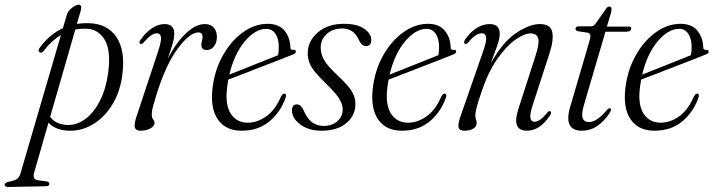

<svg xmlns="http://www.w3.org/2000/svg" viewBox="-124 -538 2981 802"><path d="M59 -326Q50 -314.5 41.5 -319.5Q32 -326.5 43 -340Q83 -394.5 138.5 -420L155.5 -477.5Q159.5 -492.5 176.8 -505.5Q194 -518.5 204 -518.5Q220 -518.5 213.5 -494L197 -438Q222.5 -442 250 -441Q324 -438.5 361.8 -384Q399.5 -329.5 387.5 -230.5Q379.5 -158.5 347 -104.2Q314.5 -50 267 -20.5Q219.5 9 167 8Q108.5 7 78.5 -25.5L18.5 183.5Q10.5 211.5 34.5 215L70 219.5Q82 221.5 82 229.5Q82 240 68 240L-88 243Q-104.5 243.5 -104.5 233.5Q-104.5 226 -89.5 221.5Q-64 217 -53.5 209.8Q-43 202.5 -38.5 186.5L130.5 -391.5Q90.5 -368 59 -326ZM158.5 -16Q197.5 -15 232.8 -41.2Q268 -67.5 293.2 -116.5Q318.5 -165.5 327.5 -232.5Q340.5 -326 313.8 -371Q287 -416 239 -418Q214 -419 190.5 -414.5L85.5 -50Q110 -17 158.5 -16Z M463 -355Q454 -357.5 462 -370.5Q483.5 -401.5 510 -419.5Q536.5 -437.5 563 -437.5Q604 -437.5 604 -396.5Q604 -380.5 597.8 -358Q591.5 -335.5 577 -293.5Q613.5 -363 654.2 -400.2Q695 -437.5 731.5 -437.5Q756.5 -437.5 769.5 -422.2Q782.5 -407 782 -381Q781 -357.5 769 -343.2Q757 -329 740.5 -329Q717 -329 717 -350Q717 -359 719.5 -366.8Q722 -374.5 722 -384Q722 -402.5 704 -402.5Q669.5 -402.5 619.8 -336.8Q570 -271 530 -144.5Q519.5 -110.5 514.8 -92.2Q510 -74 510 -60.5Q510 -45 515.8 -39Q521.5 -33 521.5 -24.5Q521.5 -11.5 504.5 -1.8Q487.5 8 463.5 8Q442 8 439 -7.5Q436 -23 448.5 -58.5L535.5 -320.5Q550.5 -365.5 548.5 -382.2Q546.5 -399 530.5 -399Q520.5 -399 507.5 -390.5Q494.5 -382 474.5 -359Q467.5 -352.5 463 -355Z M1069 -130Q1049 -71.5 1002.2 -31.8Q955.5 8 885 8Q818.5 8 786 -39Q753.5 -86 764 -172Q773 -246 807 -306.5Q841 -367 890.5 -402.8Q940 -438.5 994 -438.5Q1041 -438.5 1064.5 -409.8Q1088 -381 1089 -339.5Q1089.5 -328.5 1100.5 -330Q1109.5 -331 1111.5 -324.5Q1114 -316 1100 -310.5Q1083 -303.5 1048.8 -290.2Q1014.5 -277 973.2 -261Q932 -245 893.5 -230Q855 -215 829.5 -205.5Q827 -191 825 -176Q815 -102 839.5 -63.8Q864 -25.5 911.5 -25.5Q950.5 -25.5 988 -51.8Q1025.5 -78 1050.5 -136Q1058 -148 1064.5 -147Q1074 -146 1069 -130ZM988 -417.5Q943 -417.5 899 -365.8Q855 -314 834 -226.5Q862 -237.5 900.5 -252.8Q939 -268 976.2 -283Q1013.5 -298 1037.5 -307.5Q1040.5 -320.5 1040.5 -342Q1040.5 -375.5 1026.8 -396.5Q1013 -417.5 988 -417.5Z M1227.5 -12Q1264 -12 1285.8 -32.2Q1307.5 -52.5 1307.5 -81Q1307.5 -101.5 1293.8 -124.5Q1280 -147.5 1239 -187.5Q1208.5 -217 1191.5 -238Q1174.5 -259 1167.8 -277.8Q1161 -296.5 1161.5 -319Q1163 -368.5 1204.8 -403.5Q1246.5 -438.5 1312.5 -438.5Q1368 -438.5 1397.2 -418Q1426.5 -397.5 1427 -371.5Q1427 -345.5 1405 -345.5Q1395.5 -345.5 1388 -352Q1380.5 -358.5 1372.5 -376Q1351.5 -419 1306 -419Q1266 -419 1240.8 -396.2Q1215.5 -373.5 1215.5 -338.5Q1215.5 -315 1228.2 -290.2Q1241 -265.5 1286.5 -222.5Q1333 -179.5 1347.5 -153.2Q1362 -127 1360.5 -97.5Q1358 -51.5 1320 -21.8Q1282 8 1220 8Q1164.5 8 1130 -18.5Q1095.5 -45 1095.5 -76Q1095.5 -102 1116.5 -102Q1134.5 -102 1147 -71Q1161.5 -39 1182 -25.5Q1202.5 -12 1227.5 -12Z M1738.5 -130Q1718.5 -71.5 1671.8 -31.8Q1625 8 1554.5 8Q1488 8 1455.5 -39Q1423 -86 1433.5 -172Q1442.5 -246 1476.5 -306.5Q1510.5 -367 1560 -402.8Q1609.5 -438.5 1663.5 -438.5Q1710.5 -438.5 1734 -409.8Q1757.5 -381 1758.5 -339.5Q1759 -328.5 1770 -330Q1779 -331 1781 -324.5Q1783.5 -316 1769.5 -310.5Q1752.5 -303.5 1718.2 -290.2Q1684 -277 1642.8 -261Q1601.5 -245 1563 -230Q1524.5 -215 1499 -205.5Q1496.5 -191 1494.5 -176Q1484.5 -102 1509 -63.8Q1533.5 -25.5 1581 -25.5Q1620 -25.5 1657.5 -51.8Q1695 -78 1720 -136Q1727.5 -148 1734 -147Q1743.5 -146 1738.5 -130ZM1657.5 -417.5Q1612.5 -417.5 1568.5 -365.8Q1524.5 -314 1503.5 -226.5Q1531.5 -237.5 1570 -252.8Q1608.5 -268 1645.8 -283Q1683 -298 1707 -307.5Q1710 -320.5 1710 -342Q1710 -375.5 1696.2 -396.5Q1682.5 -417.5 1657.5 -417.5Z M1818.5 -355Q1814.5 -356 1814.5 -361.2Q1814.5 -366.5 1818.5 -372.5Q1840 -404 1866.8 -420.8Q1893.5 -437.5 1921 -437.5Q1963.5 -437.5 1963.5 -396.5Q1963.5 -377.5 1952.5 -346.2Q1941.5 -315 1926 -273.5Q1976 -363 2032 -400.2Q2088 -437.5 2130.5 -437.5Q2176.5 -437.5 2183 -403.2Q2189.5 -369 2170 -311L2102 -102Q2088.5 -61 2091.5 -45.2Q2094.5 -29.5 2108.5 -29.5Q2119 -29.5 2131.5 -37.5Q2144 -45.5 2163 -68.5Q2169 -76 2173.5 -73.5Q2182 -70 2174 -56.5Q2131.5 8 2077 8Q2012 8 2041 -82L2114 -308.5Q2130.5 -360 2123.5 -379.2Q2116.5 -398.5 2092.5 -398.5Q2066 -398.5 2028.2 -371.8Q1990.5 -345 1952 -289.8Q1913.5 -234.5 1885.5 -149Q1870 -103 1865.8 -84.5Q1861.5 -66 1861.5 -56.5Q1861.5 -46 1864.2 -39Q1867 -32 1867 -22.5Q1867 -9.5 1853 -0.8Q1839 8 1816 8Q1795 8 1791.5 -6Q1788 -20 1799.5 -52L1893 -320.5Q1909 -365.5 1906.5 -382.2Q1904 -399 1888.5 -399Q1876 -399 1862.5 -390.2Q1849 -381.5 1831.5 -360.5Q1824.5 -352.5 1818.5 -355Z M2331 -401.5 2289.5 -407.5Q2280 -411 2280 -417.5Q2280 -428 2294 -428H2343Q2355 -428 2362 -437L2407 -500.5Q2413 -510.5 2421 -510.5Q2430.5 -510.5 2430.5 -500.5Q2430.5 -493 2426.5 -478.5L2411 -427H2504Q2512.5 -427 2512.5 -420Q2512.5 -405.5 2491 -405.5H2405L2316 -102.5Q2303.5 -61 2310 -44.5Q2316.5 -28 2336.5 -28Q2368.5 -28 2410.5 -78Q2419 -87.5 2424.5 -85.5Q2431 -83 2425 -70.5Q2405 -36.5 2374.2 -14.2Q2343.5 8 2306.5 8Q2227.5 8 2258.5 -94.5L2337 -362.5Q2343.5 -383 2342 -391Q2340.5 -399 2331 -401.5Z M2793.5 -130Q2773.5 -71.5 2726.8 -31.8Q2680 8 2609.5 8Q2543 8 2510.5 -39Q2478 -86 2488.5 -172Q2497.5 -246 2531.5 -306.5Q2565.5 -367 2615 -402.8Q2664.5 -438.5 2718.5 -438.5Q2765.5 -438.5 2789 -409.8Q2812.5 -381 2813.5 -339.5Q2814 -328.5 2825 -330Q2834 -331 2836 -324.5Q2838.5 -316 2824.5 -310.5Q2807.5 -303.5 2773.2 -290.2Q2739 -277 2697.8 -261Q2656.5 -245 2618 -230Q2579.5 -215 2554 -205.5Q2551.5 -191 2549.5 -176Q2539.5 -102 2564 -63.8Q2588.5 -25.5 2636 -25.5Q2675 -25.5 2712.5 -51.8Q2750 -78 2775 -136Q2782.5 -148 2789 -147Q2798.5 -146 2793.5 -130ZM2712.5 -417.5Q2667.5 -417.5 2623.5 -365.8Q2579.5 -314 2558.5 -226.5Q2586.5 -237.5 2625 -252.8Q2663.5 -268 2700.8 -283Q2738 -298 2762 -307.5Q2765 -320.5 2765 -342Q2765 -375.5 2751.2 -396.5Q2737.5 -417.5 2712.5 -417.5Z"/></svg>

Font: Fraunces 144pt Soft Light
Style: Italic
Weight: 300
Italic angle: -16°
Version: Version 1.000;[b76b70a41]